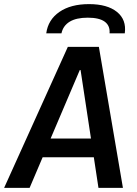

<svg xmlns="http://www.w3.org/2000/svg" viewBox="-45 -914 665 934"><path d="M-25 0 285 -686H436L553 0H434L347 -573H343L99 0ZM112 -149 125 -240H466L453 -149ZM180 -752Q189 -818 244 -856Q299 -894 388 -894Q477 -894 524 -856Q571 -818 562 -752H488Q491 -789 464.5 -808.5Q438 -828 382 -828Q326 -828 294 -808.5Q262 -789 254 -752Z"/></svg>

Font: Chivo Mono Medium
Style: Italic
Weight: 500
Italic angle: -8.05°
Monospace: yes
Designer: Hector Gatti
Foundry: Omnibus-Type
Version: Version 1.008